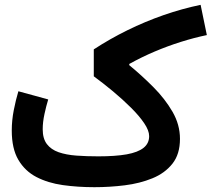

<svg xmlns="http://www.w3.org/2000/svg" viewBox="-20 -778 912 798"><path d="M56.4 -398.7Q45.7 -363.2 37.3 -320.4Q28.9 -277.7 28.9 -235.6Q28.9 -160 56.4 -113.5Q83.9 -66.9 131.5 -42.2Q179.2 -17.5 241.1 -8.7Q303 0 372.2 0Q435.4 0 498.4 -7.8Q561.3 -15.6 613.3 -36.9Q665.3 -58.1 696.7 -97.7Q728 -137.3 728 -200.8Q728 -259.9 696.9 -313.7Q665.8 -367.4 617.4 -416Q569.1 -464.6 517.3 -507.1V-512.2Q568.8 -540.8 622.7 -563.7Q676.6 -586.5 731.4 -603.8Q786.3 -621.1 839.7 -632.2L813.8 -757.9Q736.8 -741.9 660.1 -715.3Q583.4 -688.6 510.1 -652.6Q436.8 -616.6 369.8 -572.8V-460.9Q409.8 -431.5 450.3 -397.8Q490.8 -364 524.8 -330.1Q558.8 -296.3 579.3 -265.9Q599.9 -235.5 599.9 -212.2Q599.9 -182.1 576.6 -163.5Q553.3 -144.9 506.6 -136.5Q459.8 -128.2 389 -128.2Q339.5 -128.2 297.1 -131.3Q254.8 -134.5 223.5 -145.4Q192.3 -156.4 174.9 -179.1Q157.5 -201.9 157.5 -240.7Q157.5 -270.3 164.8 -304Q172.1 -337.8 180.4 -364.7Z"/></svg>

Font: Estedad-VF-FD Black
Style: Regular
Weight: 900
Designer: Amin Abedi
Version: Version 4.000